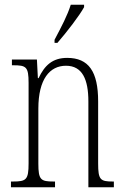

<svg xmlns="http://www.w3.org/2000/svg" viewBox="-20 -786 522 806"><path d="M209 -619V-606H221C261 -652 314 -721 333 -756V-766H277C263 -721 239 -676 209 -619ZM26 0H211V-24H205C151 -24 141 -31 141 -99V-330C141 -454 189 -510 257 -510C326 -510 351 -452 351 -360V0H458V-24H454C401 -24 392 -31 392 -100V-360C392 -486 352 -543 262 -543C200 -543 167 -511 142 -458H139L135 -536H30V-512H35C90 -512 100 -506 100 -438V-100C100 -31 90 -24 34 -24H26Z"/></svg>

Font: Noto Serif Thai ExtraCondensed ExtraLight
Style: Regular
Weight: 200
Width: 2
Designer: Monotype Design Team
Foundry: Monotype Imaging Inc.
Version: Version 2.002